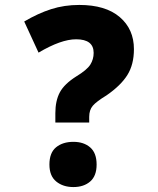

<svg xmlns="http://www.w3.org/2000/svg" viewBox="-20 -744 640 777"><path d="M341 -248V-271Q341 -299 355.5 -316Q370 -333 411 -358Q469 -398 495.5 -440.5Q522 -483 522 -545Q522 -626 464.5 -675Q407 -724 301 -724Q240 -724 187 -707Q134 -690 78 -657L136 -531Q227 -585 288 -585Q359 -585 359 -530Q359 -504 345.5 -482.5Q332 -461 289 -435Q240 -404 222 -370Q204 -336 204 -286V-248ZM371 -78Q371 -125 345 -147.5Q319 -170 277 -170Q234 -170 207 -148Q180 -126 180 -78Q180 -32 207.5 -9.5Q235 13 277 13Q319 13 345 -9.5Q371 -32 371 -78Z"/></svg>

Font: Noto Sans Mono UI ExtraBold
Style: Regular
Weight: 800
Designer: Monotype Design team
Foundry: Monotype Imaging Inc.
Version: 1.000